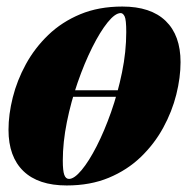

<svg xmlns="http://www.w3.org/2000/svg" viewBox="-20 -553 597 587"><path d="M438 -277 434 -257H102L106 -277ZM349 -513Q332 -513 309 -484.5Q286 -456 262 -408Q238 -360 217.5 -301Q197 -242 184.5 -180Q172 -118 172 -62Q172 -31 176.5 -18.5Q181 -6 191 -6Q207 -6 229.5 -33Q252 -60 275.5 -106Q299 -152 319.5 -210Q340 -268 353 -331.5Q366 -395 366 -455Q366 -493 361 -503Q356 -513 349 -513ZM6 -156Q6 -203 19 -255Q32 -307 59 -356.5Q86 -406 127.5 -446Q169 -486 225.5 -509.5Q282 -533 354 -533Q441 -533 486.5 -489Q532 -445 532 -363Q532 -316 519 -264Q506 -212 479 -162.5Q452 -113 410.5 -73Q369 -33 312.5 -9.5Q256 14 184 14Q97 14 51.5 -30Q6 -74 6 -156Z"/></svg>

Font: Playfair Display Black
Style: Italic
Weight: 900
Italic angle: -14°
Designer: Claus Eggers Sørensen
Foundry: Claus Eggers Sørensen
Version: Version 1.203